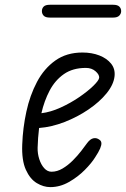

<svg xmlns="http://www.w3.org/2000/svg" viewBox="-20 -756 516 786"><path d="M186 10Q158 10 130.5 -6.5Q103 -23 85.8 -61.2Q68.5 -99.5 71 -164.5Q73.5 -232.5 88 -299.2Q102.5 -366 131.5 -420.8Q160.5 -475.5 206.5 -508.2Q252.5 -541 317.5 -541Q356 -541 386.8 -529Q417.5 -517 434.8 -495.5Q452 -474 449 -444.5Q445.5 -410 416.5 -374.2Q387.5 -338.5 342.2 -307.8Q297 -277 244.2 -256.5Q191.5 -236 140 -232Q137.5 -211.5 136 -191Q134.5 -170.5 134 -151Q133.5 -127 140.8 -104.5Q148 -82 161 -67.5Q174 -53 191 -53Q214 -53 236.2 -66.2Q258.5 -79.5 278 -99Q297.5 -118.5 312.5 -138Q327.5 -157.5 336.5 -170Q349.5 -187.5 362.8 -190Q376 -192.5 387 -184Q394 -179.5 395 -171Q396 -162.5 390 -148.2Q384 -134 369.5 -112Q355 -88.5 326.8 -60Q298.5 -31.5 262 -10.8Q225.5 10 186 10ZM149.5 -292.5Q187 -297 227.8 -315.5Q268.5 -334 304 -358.2Q339.5 -382.5 362 -404.5Q384.5 -426.5 386 -437.5Q387 -450.5 371.2 -464.2Q355.5 -478 331.5 -478Q278 -478 241.8 -452.8Q205.5 -427.5 183.2 -385.2Q161 -343 149.5 -292.5ZM184.5 -684Q166 -684 158.8 -691.8Q151.5 -699.5 151.5 -710.5Q151.5 -721.5 158.8 -729Q166 -736.5 184.5 -736.5H443Q461 -736.5 468.5 -729Q476 -721.5 476 -710.5Q476 -700 468.2 -692Q460.5 -684 443 -684Z"/></svg>

Font: Edu NSW ACT Hand Pre
Style: Regular
Weight: 400
Designer: Tina and Corey Anderson, Eben Sorkin, Mirko Velimirovic
Foundry: Sorkin Type Co.
Version: Version 2.000